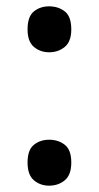

<svg xmlns="http://www.w3.org/2000/svg" viewBox="-20 -572 312 606"><path d="M67 -59Q67 -99 87 -115Q107 -131 135 -131Q164 -131 184.5 -115Q205 -99 205 -59Q205 -20 184.5 -3Q164 14 135 14Q107 14 87 -3Q67 -20 67 -59ZM67 -479Q67 -520 87 -536Q107 -552 135 -552Q164 -552 184.5 -536Q205 -520 205 -479Q205 -441 184.5 -424Q164 -407 135 -407Q107 -407 87 -424Q67 -441 67 -479Z"/></svg>

Font: Noto Sans Khmer Medium
Style: Regular
Weight: 500
Version: Version 2.003